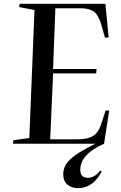

<svg xmlns="http://www.w3.org/2000/svg" viewBox="-20 -750 632 1002"><path d="M48 0 50 -18 133 -30 160 -698 80 -713 82 -730H530L547 -555L528 -553L509 -620Q493 -674 468.5 -690.5Q444 -707 399 -707H269L257 -390H484L482 -367H257L242 -23H388Q438 -23 466.5 -41Q495 -59 510 -108L531 -173H550L523 0Q493 13 464.5 32Q436 51 417.5 77Q399 103 399 136Q399 159 410 168.5Q421 178 438 178Q453 178 469.5 170Q486 162 503 140L511 145Q485 193 453.5 212.5Q422 232 388 232Q354 232 332 213.5Q310 195 310 159Q310 131 325 107Q340 83 376.5 57.5Q413 32 478 0Z"/></svg>

Font: Literata 72pt Medium
Style: Italic
Weight: 500
Italic angle: -2°
Designer: Latin by Veronika Burian and Jose Scaglione. Greek by Irene Vlachou. Cyrillic by Vera Evstafieva
Foundry: TypeTogether
Version: Version 3.002